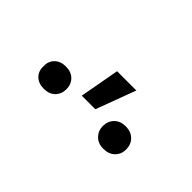

<svg xmlns="http://www.w3.org/2000/svg" viewBox="-19 -963 537 537"><g transform="rotate(45 249.5 -694.5)"><path d="M242.2 -785.2H318.4L274.4 -667H220.7ZM131.8 -693.4Q153.3 -693.4 165.5 -680.9Q177.7 -668.5 177.7 -649.4Q177.7 -630.4 165.5 -617.9Q153.3 -605.5 131.8 -605.5Q110.4 -605.5 98.1 -617.9Q85.9 -630.4 86.9 -649.4Q85.9 -668.5 98.1 -680.9Q110.4 -693.4 131.8 -693.4ZM368.2 -693.4Q389.6 -693.4 402.3 -680.7Q415 -668 415 -648.4Q415 -629.4 402.3 -616.9Q389.6 -604.5 368.2 -604.5Q347.7 -604.5 335 -617.2Q322.3 -629.9 322.3 -648.4Q322.3 -668 334.7 -680.7Q347.2 -693.4 368.2 -693.4Z"/></g></svg>

Font: Pretendard Std Light
Style: Regular
Weight: 300
Designer: Base glyphs from Inter by Rasmus Andersson; Hangeul glyphs from Noto Sans CJK(Source Han Sans) by Jang Soo-young and Kan
Foundry: Kil Hyung-jin
Version: Version 1.309